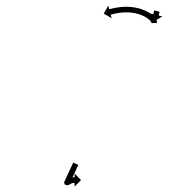

<svg xmlns="http://www.w3.org/2000/svg" viewBox="-20 -587 668 688"><path d="M551.9 -544.8C551.9 -544.9 551.9 -544.9 551.9 -545L532.5 -549.7C532.5 -549.6 532.5 -549.5 532.5 -549.5C532.4 -549.4 532.4 -549.2 532.3 -549.1C532.3 -548.8 532.2 -548.6 532.2 -548.4C532.1 -548.1 532 -547.8 532 -547.5C531.9 -547.2 531.8 -546.8 531.7 -546.5C531.6 -546.1 531.5 -545.7 531.5 -545.3C531.4 -544.9 531.3 -544.5 531.2 -544.1C531.1 -543.7 531 -543.3 530.9 -542.9C530.8 -542.4 530.7 -542 530.6 -541.6C530.5 -541.2 530.4 -540.8 530.3 -540.4C530.2 -540 530.1 -539.6 530 -539.2C529.9 -538.9 529.8 -538.5 529.7 -538.2C529.7 -537.9 529.6 -537.6 529.5 -537.3C529.5 -537.1 529.4 -536.9 529.4 -536.6C529.3 -536.5 529.3 -536.4 529.3 -536.2C529.3 -536.2 529.2 -536.1 529.2 -536.1L516.4 -539.1L533.5 -511.2L561.5 -528.3L548.7 -531.4C548.7 -531.4 548.7 -531.5 548.7 -531.5C548.7 -531.7 548.8 -531.8 548.8 -532C548.9 -532.2 548.9 -532.4 549 -532.6C549 -532.9 549.1 -533.2 549.2 -533.5C549.3 -533.9 549.3 -534.2 549.4 -534.5C549.5 -534.9 549.6 -535.3 549.7 -535.7C549.8 -536.1 549.9 -536.5 550 -536.9C550.1 -537.3 550.2 -537.8 550.3 -538.2C550.4 -538.6 550.5 -539 550.6 -539.5C550.7 -539.9 550.8 -540.3 550.9 -540.7C551 -541.1 551.1 -541.4 551.2 -541.8C551.3 -542.2 551.3 -542.5 551.4 -542.9C551.5 -543.1 551.6 -543.4 551.6 -543.7C551.7 -544 551.7 -544.2 551.8 -544.4C551.8 -544.5 551.9 -544.7 551.9 -544.8ZM522.8 -505.5C522.9 -505 522.9 -504.5 523 -504L542.9 -504.9C542.9 -505.8 542.8 -506.7 542.7 -507.5C542.7 -507.5 542.7 -507.8 542.7 -508C542.6 -508.2 542.6 -508.4 542.6 -508.4C542.1 -511 541.2 -513.5 540.2 -515.9C540.2 -515.9 540.1 -516.1 540 -516.3C539.9 -516.5 539.8 -516.8 539.8 -516.8C538.1 -519.9 536 -522.8 533.8 -525.5C533.8 -525.5 533.7 -525.7 533.6 -525.8C533.5 -525.9 533.3 -526.1 533.3 -526.1C530.5 -529.2 527.4 -532 524.1 -534.7C524.1 -534.7 524 -534.8 523.9 -534.9C523.8 -535 523.7 -535.1 523.7 -535.1C519.8 -538 515.8 -540.6 511.7 -543.1C511.7 -543.1 511.6 -543.2 511.5 -543.2C511.4 -543.3 511.3 -543.3 511.3 -543.3C506.7 -545.9 502 -548.2 497.1 -550.3C497.1 -550.3 497 -550.4 496.9 -550.4C496.9 -550.5 496.8 -550.5 496.8 -550.5C491.6 -552.6 486.3 -554.4 480.9 -556.1C480.9 -556.1 480.8 -556.1 480.8 -556.1C480.7 -556.2 480.6 -556.2 480.6 -556.2C475 -557.7 469.4 -559 463.8 -560.1C463.8 -560.1 463.7 -560.1 463.6 -560.2C463.5 -560.2 463.4 -560.2 463.4 -560.2C457.8 -561.1 452 -561.8 446.3 -562.3C446.3 -562.3 446.2 -562.3 446.2 -562.4C446.1 -562.4 446 -562.4 446 -562.4C440.4 -562.7 434.9 -562.8 429.3 -562.8C429.3 -562.8 429.2 -562.8 429.2 -562.8C429.1 -562.8 429 -562.8 429 -562.8C423.9 -562.6 418.7 -562.3 413.6 -561.8C413.6 -561.8 413.5 -561.8 413.4 -561.8C413.4 -561.8 413.3 -561.8 413.3 -561.8C408.7 -561.3 404.2 -560.7 399.6 -560C399.6 -560 399.6 -560 399.5 -560C399.5 -560 399.4 -560 399.4 -560C395.6 -559.3 391.8 -558.6 388 -557.9C388 -557.9 388 -557.9 387.9 -557.8C387.9 -557.8 387.9 -557.8 387.9 -557.8C384.9 -557.2 382 -556.6 379.1 -555.9C379.1 -555.9 379.1 -555.9 379.1 -555.9C379.1 -555.9 379 -555.8 379 -555.8C377.2 -555.4 375.3 -554.9 373.5 -554.4C373.5 -554.4 373.4 -554.4 373.4 -554.4C373.4 -554.4 373.4 -554.4 373.4 -554.4C372.8 -554.3 372.1 -554.1 371.5 -553.9L368.1 -566.6L351.7 -538.2L380.1 -521.9L376.6 -534.6C377.3 -534.8 377.9 -534.9 378.5 -535.1C378.5 -535.1 378.5 -535.1 378.5 -535.1C378.5 -535.1 378.5 -535.1 378.5 -535.1C380.3 -535.5 382.1 -536 383.8 -536.4C383.8 -536.4 383.8 -536.4 383.8 -536.4C383.8 -536.4 383.7 -536.4 383.7 -536.4C386.5 -537.1 389.3 -537.7 392.1 -538.3C392.1 -538.3 392 -538.3 392 -538.3C392 -538.3 391.9 -538.3 391.9 -538.3C395.5 -539 399.2 -539.6 402.8 -540.3C402.8 -540.3 402.8 -540.3 402.7 -540.2C402.7 -540.2 402.6 -540.2 402.6 -540.2C406.9 -540.9 411.2 -541.4 415.5 -541.9C415.5 -541.9 415.5 -541.9 415.4 -541.9C415.4 -541.9 415.3 -541.9 415.3 -541.9C420.1 -542.3 424.9 -542.6 429.8 -542.8C429.8 -542.8 429.7 -542.8 429.6 -542.8C429.5 -542.8 429.5 -542.8 429.5 -542.8C434.6 -542.8 439.7 -542.7 444.8 -542.4C444.8 -542.4 444.8 -542.4 444.7 -542.4C444.6 -542.4 444.5 -542.4 444.5 -542.4C449.8 -541.9 455 -541.3 460.3 -540.4C460.3 -540.4 460.2 -540.5 460.1 -540.5C460 -540.5 459.9 -540.5 459.9 -540.5C465.1 -539.5 470.2 -538.3 475.3 -536.9C475.3 -536.9 475.2 -536.9 475.2 -536.9C475.1 -537 475 -537 475 -537C479.8 -535.5 484.6 -533.8 489.4 -531.9C489.4 -531.9 489.3 -531.9 489.2 -532C489.1 -532 489 -532.1 489 -532.1C493.3 -530.1 497.6 -528.1 501.7 -525.8C501.7 -525.8 501.6 -525.8 501.5 -525.9C501.5 -526 501.4 -526 501.4 -526C504.9 -523.9 508.4 -521.6 511.7 -519.1C511.7 -519.1 511.6 -519.1 511.5 -519.2C511.4 -519.3 511.3 -519.4 511.3 -519.4C513.9 -517.2 516.4 -514.9 518.7 -512.5C518.7 -512.5 518.6 -512.6 518.5 -512.7C518.3 -512.9 518.2 -513 518.2 -513C519.7 -511.2 521.1 -509.2 522.2 -507.2C522.2 -507.2 522.1 -507.4 522 -507.6C521.9 -507.8 521.8 -508.1 521.8 -508.1C522.3 -507 522.7 -505.8 523 -504.6C523 -504.6 522.9 -504.8 522.9 -505C522.9 -505.2 522.8 -505.5 522.8 -505.5ZM260.1 5.1C260.3 4.7 260.4 4.4 260.6 4L242.5 -4.4C242.3 -4.1 242.1 -3.7 242 -3.4C241.5 -2.3 241 -1.3 240.5 -0.3C239.8 1.3 239.1 2.9 238.3 4.5C237.4 6.6 236.4 8.6 235.4 10.7C234.3 13.1 233.2 15.6 232 18C230.7 20.7 229.5 23.5 228.2 26.2C226.8 29.1 225.5 32 224.1 34.9C222.7 37.9 221.3 40.9 219.9 44C218.5 47 217.1 50 215.7 53C214.4 55.9 213 58.8 211.6 61.7C205 75.9 221.3 81 230.8 73.1C230.8 73.1 230.7 73.2 230.5 73.3C230.3 73.5 230.1 73.6 230.1 73.6C231.8 72.4 233.7 71.4 235.6 70.5C235.6 70.5 235.4 70.5 235.3 70.6C235.1 70.7 234.9 70.7 234.9 70.7C236.7 70.1 238.4 69.5 240.2 69C240.2 69 240.1 69 240 69.1C239.8 69.1 239.7 69.1 239.7 69.1C241.1 68.8 242.6 68.6 244 68.4C244 68.4 243.9 68.4 243.8 68.4C243.7 68.4 243.6 68.4 243.6 68.4C244.6 68.4 245.5 68.3 246.4 68.3C246.4 68.3 246.4 68.3 246.3 68.3C246.3 68.3 246.2 68.3 246.2 68.3C246.6 68.3 246.9 68.3 247.3 68.3L247.2 81.5L270.5 58.5L247.5 35.1L247.4 48.3C247 48.3 246.5 48.3 246.1 48.3C246.1 48.3 246.1 48.3 246 48.3C246 48.3 245.9 48.3 245.9 48.3C244.6 48.3 243.3 48.4 242 48.5C242 48.5 241.9 48.5 241.8 48.5C241.7 48.5 241.6 48.5 241.6 48.5C239.6 48.8 237.6 49.1 235.7 49.5C235.7 49.5 235.5 49.6 235.4 49.6C235.3 49.6 235.2 49.7 235.2 49.7C232.6 50.3 230.1 51.1 227.7 52.1C227.7 52.1 227.5 52.2 227.3 52.2C227.2 52.3 227 52.4 227 52.4C224.1 53.7 221.4 55.3 218.8 57.2C218.8 57.2 218.6 57.3 218.4 57.4C218.2 57.6 218 57.7 218 57.7C216.1 59.3 220.8 57 223.1 57.8C231.3 60.4 229 71.7 229.8 70.2C231.1 67.3 232.5 64.3 233.8 61.4C235.2 58.4 236.6 55.4 238 52.4C239.4 49.4 240.9 46.4 242.3 43.4C243.6 40.5 245 37.5 246.3 34.6C247.6 31.9 248.9 29.2 250.1 26.5C251.3 24 252.4 21.6 253.6 19.1C254.5 17.1 255.5 15 256.4 12.9C257.2 11.4 257.9 9.8 258.7 8.2C259.1 7.1 259.6 6.1 260.1 5.1Z"/></svg>

Font: FRB American Cursive Just Arrows Extralight
Style: Italic
Weight: 200
Italic angle: -25°
Version: Version 2.0;Modular Font Editor K font №1